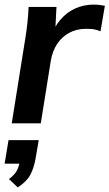

<svg xmlns="http://www.w3.org/2000/svg" viewBox="-24 -535 475 833"><path d="M27 0 87 -376Q92 -408 95.5 -441Q99 -474 100 -505H221L214 -367H192Q210 -417 238.5 -450Q267 -483 304 -499Q341 -515 382 -515Q396 -515 408 -513.5Q420 -512 431 -510L412 -399Q396 -406 382.5 -408Q369 -410 349 -410Q309 -410 277 -393Q245 -376 224 -344.5Q203 -313 196 -269L153 0ZM53 278 15 242Q41 222 50 203.5Q59 185 63 160L88 175H-4L13 73H144L131 149Q124 192 108 222.5Q92 253 53 278Z"/></svg>

Font: Mulish ExtraLight
Style: Bold Italic
Weight: 700
Italic angle: -9°
Version: Version 3.603